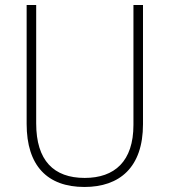

<svg xmlns="http://www.w3.org/2000/svg" viewBox="-20 -734 674 764"><path d="M549 -240V-714H511V-237C511 -92 436 -26 317 -26C194 -26 124 -95 124 -243V-714H86V-241C86 -75 168 10 316 10C456 10 549 -68 549 -240Z"/></svg>

Font: Noto Sans Devanagari UI SemiCondensed ExtraLight
Style: Regular
Weight: 200
Width: 4
Designer: Jelle Bosma - Monotype Design Team
Foundry: Monotype Imaging Inc.
Version: Version 2.004